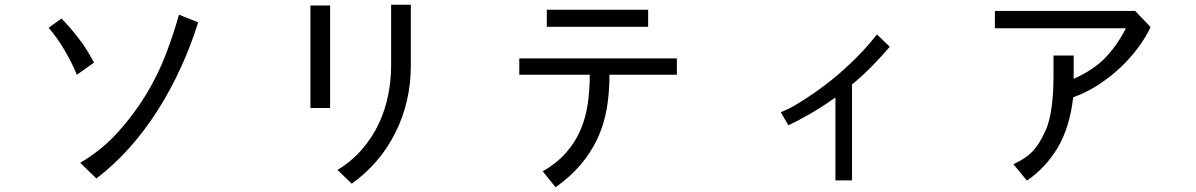

<svg xmlns="http://www.w3.org/2000/svg" viewBox="-20 -690 5040 809"><path d="M304 -375Q282 -428 250.5 -481Q219 -534 185 -573L239 -612Q256 -595 275 -573Q294 -551 312.5 -527Q331 -503 347.5 -476.5Q364 -450 376 -426ZM815 -596Q786 -502 743.5 -408.5Q701 -315 646.5 -228.5Q592 -142 526 -68Q460 6 386 62L318 -4Q408 -57 476 -132Q544 -207 594.5 -290Q645 -373 678.5 -460.5Q712 -548 734 -628Z M1371 -235H1288V-667H1371ZM1711 -413Q1711 -261 1646 -131Q1581 -1 1462 84L1402 26Q1464 -12 1507 -62.5Q1550 -113 1576.5 -170Q1603 -227 1615.5 -289Q1628 -351 1628 -413V-670H1711Z M2832 -375H2548Q2548 -296 2536 -229Q2524 -162 2496.5 -104Q2469 -46 2426 4.5Q2383 55 2321 99L2267 32Q2327 -3 2365.5 -47Q2404 -91 2426 -142.5Q2448 -194 2456.5 -252Q2465 -310 2465 -375H2168V-444H2832ZM2711 -577H2284V-649H2711Z M3729 -493Q3697 -455 3657 -414Q3617 -373 3570 -334V70H3500V-279Q3440 -237 3392 -209.5Q3344 -182 3302 -162L3270 -217Q3286 -224 3301 -231Q3316 -238 3331 -247Q3438 -311 3525.5 -388Q3613 -465 3675 -545Z M4828 -576Q4808 -533 4775.5 -489Q4743 -445 4701 -405.5Q4659 -366 4608.5 -333Q4558 -300 4502 -280Q4487 -152 4436.5 -67.5Q4386 17 4307 71L4250 2Q4280 -12 4300.5 -26.5Q4321 -41 4335.5 -57.5Q4350 -74 4361 -92.5Q4372 -111 4382 -133Q4389 -146 4395.5 -166Q4402 -186 4407 -213.5Q4412 -241 4415.5 -278.5Q4419 -316 4419 -364V-456H4504V-358Q4586 -394 4636.5 -446Q4687 -498 4724 -571H4172V-644H4763Z"/></svg>

Font: NanumGothicCoding
Style: Regular
Weight: 400
Monospace: yes
Designer: Kwon Bruce; Nicolas Noh; Sung-woo Choi; Go-un Cha; Soo-hyun Park;
Foundry: NHN Corporation
Version: Version 2.000;PS 1;hotconv 1.0.49;makeotf.lib2.0.14853